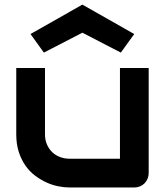

<svg xmlns="http://www.w3.org/2000/svg" viewBox="-20 -828 736 848"><path d="M636.7 -64Q636.7 -50.3 631.8 -38.6Q627 -26.9 618.4 -18.3Q609.9 -9.8 598.4 -4.9Q586.9 0 573.7 0H286.6Q263.2 0 236.6 -5.4Q210 -10.7 184.1 -22.7Q158.2 -34.7 134 -53Q109.9 -71.3 91.8 -97.4Q73.7 -123.5 62.7 -157.7Q51.8 -191.9 51.8 -234.9V-527.8H178.7V-234.9Q178.7 -210 187.3 -190.2Q195.8 -170.4 210.4 -156.2Q225.1 -142.1 244.9 -134.5Q264.6 -127 287.6 -127H509.8V-527.8H636.7ZM513.7 -595.7 343.8 -683.6 173.8 -595.7 114.7 -677.7 343.8 -807.6 572.8 -677.7Z"/></svg>

Font: Audiowide
Style: Regular
Weight: 400
Designer: Astigmatic (AOETI)
Foundry: Astigmatic (AOETI)
Version: Version 1.002